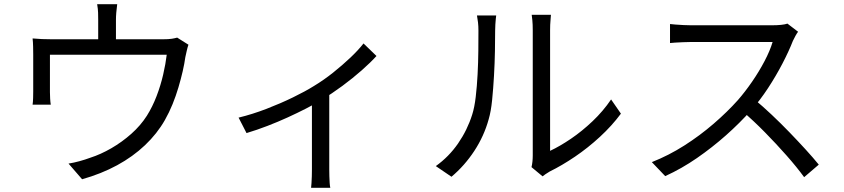

<svg xmlns="http://www.w3.org/2000/svg" viewBox="-20 -821 4040 919"><path d="M541 -801Q538 -778 536.5 -760Q535 -742 535 -726Q535 -714 535 -689Q535 -664 535 -637Q535 -610 535 -592H450Q450 -612 450 -639Q450 -666 450 -690Q450 -714 450 -726Q450 -742 449.5 -760Q449 -778 445 -801ZM882 -607Q878 -596 874 -578.5Q870 -561 867 -547Q863 -517 854.5 -480Q846 -443 834 -402.5Q822 -362 806 -322.5Q790 -283 769 -246Q732 -181 674 -126Q616 -71 540.5 -30Q465 11 373 37L308 -38Q333 -42 360.5 -49.5Q388 -57 412 -66Q462 -82 513 -111.5Q564 -141 608.5 -180.5Q653 -220 683 -267Q710 -310 729.5 -361Q749 -412 761 -464Q773 -516 778 -559H219Q219 -543 219 -518Q219 -493 219 -465.5Q219 -438 219 -414.5Q219 -391 219 -380Q219 -366 220 -349Q221 -332 223 -320H136Q138 -334 138.5 -352Q139 -370 139 -384Q139 -396 139 -420Q139 -444 139 -471.5Q139 -499 139 -523Q139 -547 139 -560Q139 -576 138.5 -598Q138 -620 136 -637Q158 -635 180.5 -634Q203 -633 229 -633H759Q787 -633 802.5 -635.5Q818 -638 828 -641Z M1122 -258Q1188 -274 1255.5 -300Q1323 -326 1382.5 -355Q1442 -384 1482 -409Q1530 -438 1574.5 -473.5Q1619 -509 1657 -545Q1695 -581 1720 -613L1782 -553Q1754 -522 1711.5 -484.5Q1669 -447 1619 -410Q1569 -373 1516 -341Q1485 -322 1444 -301Q1403 -280 1357 -259Q1311 -238 1260.5 -218.5Q1210 -199 1160 -184ZM1473 -364 1556 -384V-10Q1556 5 1556.5 22.5Q1557 40 1558 55Q1559 70 1561 78H1469Q1470 70 1471 55Q1472 40 1472.5 22.5Q1473 5 1473 -10Z M2524 -21Q2527 -33 2528.5 -47.5Q2530 -62 2530 -77Q2530 -87 2530 -121Q2530 -155 2530 -204.5Q2530 -254 2530 -312Q2530 -370 2530 -428.5Q2530 -487 2530 -538Q2530 -589 2530 -626Q2530 -663 2530 -676Q2530 -705 2528 -724.5Q2526 -744 2525 -750H2617Q2617 -744 2615 -724Q2613 -704 2613 -676Q2613 -662 2613 -626.5Q2613 -591 2613 -540.5Q2613 -490 2613 -432.5Q2613 -375 2613 -319Q2613 -263 2613 -215.5Q2613 -168 2613 -137Q2613 -106 2613 -99Q2660 -121 2713 -157Q2766 -193 2816.5 -241Q2867 -289 2905 -345L2952 -277Q2909 -219 2851.5 -166Q2794 -113 2732 -71Q2670 -29 2611 0Q2599 7 2590.5 13Q2582 19 2577 23ZM2066 -26Q2129 -71 2173 -135Q2217 -199 2240 -272Q2251 -306 2257 -357Q2263 -408 2266 -465.5Q2269 -523 2269.5 -577.5Q2270 -632 2270 -674Q2270 -696 2268 -713.5Q2266 -731 2263 -747H2355Q2354 -741 2353 -729.5Q2352 -718 2351 -704Q2350 -690 2350 -675Q2350 -633 2349 -576.5Q2348 -520 2344.5 -458.5Q2341 -397 2335.5 -342Q2330 -287 2319 -250Q2297 -170 2250.5 -99Q2204 -28 2141 25Z M3800 -669Q3795 -663 3787.5 -649.5Q3780 -636 3775 -625Q3756 -576 3725 -516.5Q3694 -457 3656 -399Q3618 -341 3576 -294Q3521 -232 3455 -173.5Q3389 -115 3316 -64.5Q3243 -14 3164 22L3100 -45Q3181 -77 3255.5 -124.5Q3330 -172 3395.5 -228.5Q3461 -285 3512 -342Q3546 -381 3579.5 -429.5Q3613 -478 3639.5 -528.5Q3666 -579 3678 -620Q3670 -620 3640 -620Q3610 -620 3569 -620Q3528 -620 3483 -620Q3438 -620 3397 -620Q3356 -620 3326.5 -620Q3297 -620 3288 -620Q3271 -620 3249.5 -619Q3228 -618 3210.5 -617Q3193 -616 3187 -615V-706Q3194 -705 3212.5 -703.5Q3231 -702 3252 -701Q3273 -700 3288 -700Q3299 -700 3328 -700Q3357 -700 3397.5 -700Q3438 -700 3482 -700Q3526 -700 3566.5 -700Q3607 -700 3636 -700Q3665 -700 3674 -700Q3699 -700 3718.5 -702Q3738 -704 3749 -708ZM3589 -347Q3630 -313 3673.5 -272Q3717 -231 3759 -187.5Q3801 -144 3837 -104.5Q3873 -65 3899 -33L3829 27Q3794 -21 3745 -76.5Q3696 -132 3641.5 -187.5Q3587 -243 3532 -290Z"/></svg>

Font: Farlight84_Sys_V01
Style: Regular
Weight: 400
Designer: Ryoko NISHIZUKA  (kana, bopomofo & ideographs); Paul D. Hunt (Latin, Greek & Cyrillic); Sandoll Communications , Soo-you
Foundry: Adobe
Version: Version 2.004;October 29, 2024;FontCreator 14.0.0.2814 64-bi